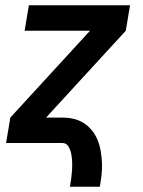

<svg xmlns="http://www.w3.org/2000/svg" viewBox="-20 -540 540 725"><path d="M244 165Q247 149 249 133.5Q251 118 252 102.5Q253 87 252.5 71.5Q252 56 249 41Q246 26 238.5 13Q231 0 215 0H3L19 -96L320 -424H73L89 -520H471L455 -424L154 -96H215Q238 -96 259 -91Q280 -86 297.5 -74.5Q315 -63 328 -46.5Q341 -30 349 -10Q357 10 360.5 31.5Q364 53 365 75Q366 97 363.5 119.5Q361 142 357 165Z"/></svg>

Font: Iosevka SS18
Style: Bold Italic
Weight: 700
Italic angle: -9°
Monospace: yes
Designer: Belleve Invis
Foundry: Belleve Invis
Version: Version 25.1.1; ttfautohint (v1.8.4)